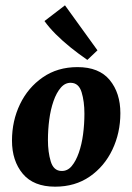

<svg xmlns="http://www.w3.org/2000/svg" viewBox="-20 -688 497 721"><path d="M187 13Q106 13 65.5 -35.5Q25 -84 25 -160Q25 -234 55 -296.5Q85 -359 140.5 -397.5Q196 -436 271 -436Q352 -436 392 -387.5Q432 -339 432 -263Q432 -189 402 -126Q372 -63 317 -25Q262 13 187 13ZM210 -46Q233 -45 249 -64Q265 -83 276 -114.5Q287 -146 292 -184Q297 -222 297 -261Q297 -307 286.5 -341.5Q276 -376 247 -377Q225 -378 208.5 -359Q192 -340 181 -308.5Q170 -277 165 -239Q160 -201 160 -162Q160 -117 170.5 -82Q181 -47 210 -46ZM346 -499 308 -463Q276 -485 245.5 -509.5Q215 -534 189.5 -559.5Q164 -585 147 -609L224 -668Z"/></svg>

Font: Rasa
Style: Bold Italic
Weight: 700
Italic angle: -7.10001°
Designer: Anna Giedrys (Yrsa+Rasa design), David Brezina (Yrsa art-direction, Rasa art-direction, design)
Foundry: Rosetta Type Foundry
Version: Version 2.004